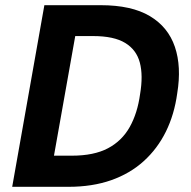

<svg xmlns="http://www.w3.org/2000/svg" viewBox="-20 -720 735 740"><path d="M27 0 151 -700H368Q487 -700 557.5 -658Q628 -616 654 -539.5Q680 -463 663 -360Q652 -279 619.5 -213Q587 -147 534 -99Q481 -51 408.5 -25.5Q336 0 244 0ZM188 -120H257Q342 -120 396 -148.5Q450 -177 480 -230.5Q510 -284 520 -358Q532 -429 519 -478.5Q506 -528 462.5 -554.5Q419 -581 339 -581H270Z"/></svg>

Font: DM Sans 10pt ExtraBold
Style: Italic
Weight: 800
Italic angle: -10°
Version: Version 4.004;gftools[0.9.30]